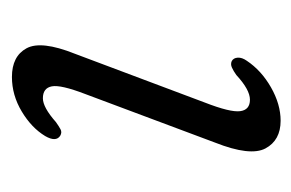

<svg xmlns="http://www.w3.org/2000/svg" viewBox="-108 -396 513 338"><g transform="rotate(90 149.0 -227.5)"><path d="M153.5 -46Q169.5 -46 195.5 -69Q202.5 -74 208 -77Q213.5 -80 219.5 -76.5Q231 -69 220 -50Q205.5 -26 176.8 -8.8Q148 8.5 116 8.5Q79.5 8.5 65.5 -17.2Q51.5 -43 75 -102L161 -331Q178.5 -376 176.2 -393.2Q174 -410.5 156 -410.5Q138.5 -410.5 112.5 -386.5Q105.5 -381.5 99.5 -378.8Q93.5 -376 88 -378.5Q82.5 -381.5 82 -389Q81.5 -396.5 87.5 -405Q104.5 -430.5 134.2 -447.5Q164 -464.5 193 -464.5Q227.5 -464.5 241.8 -437.8Q256 -411 231.5 -349L146 -120.5Q129.5 -77.5 132.5 -61.8Q135.5 -46 153.5 -46Z"/></g></svg>

Font: Fraunces 9pt Soft Light
Style: Italic
Weight: 300
Italic angle: -16°
Version: Version 1.000;[0bf87f6ff]